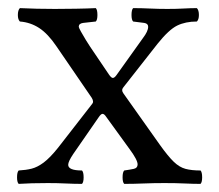

<svg xmlns="http://www.w3.org/2000/svg" viewBox="-20 -451 539 473"><path d="M202 -336 248 -268Q254 -259 258 -259Q262 -259 267 -266L332 -357Q345 -374 345 -385Q345 -393 335.5 -394.5Q326 -396 308 -398Q304 -402 304 -414Q304 -427 308 -431Q328 -431 349 -430Q370 -429 392 -429Q415 -429 432.5 -430Q450 -431 465 -431Q470 -426 470 -414Q470 -403 465 -398Q437 -398 416.5 -388Q396 -378 368 -343L284 -236Q278 -229 284 -221L374 -94Q394 -66 408 -52.5Q422 -39 437 -35Q452 -31 474 -31Q478 -27 478 -14Q478 -2 474 2Q456 2 435 1Q414 0 385 0Q358 0 333.5 1Q309 2 286 2Q282 -2 282 -14Q282 -27 286 -31Q300 -33 309.5 -35Q319 -37 319 -46Q319 -57 299 -84L241 -164Q237 -170 233 -170.5Q229 -171 223 -162L160 -71Q148 -53 148 -45Q148 -31 182 -31Q186 -27 186 -14Q186 -2 182 2Q163 2 142 1Q121 0 98 0Q76 0 58.5 0.5Q41 1 26 2Q22 -2 22 -14Q22 -27 26 -31Q44 -32 58 -35.5Q72 -39 87.5 -50.5Q103 -62 123 -87L207 -195Q212 -200 206 -210L119 -337Q98 -368 76.5 -382Q55 -396 29 -398Q24 -403 24 -414Q24 -426 29 -431Q49 -430 71 -429.5Q93 -429 115 -429Q138 -429 167 -429.5Q196 -430 216 -431Q220 -427 220 -414Q220 -402 216 -398Q195 -396 184.5 -394.5Q174 -393 174 -385Q174 -383 179.5 -373Q185 -363 191.5 -352.5Q198 -342 202 -336Z"/></svg>

Font: Pochaevsk
Style: Regular
Weight: 400
Version: Version 1.210; ttfautohint (v1.8.4.7-5d5b)